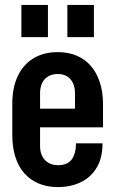

<svg xmlns="http://www.w3.org/2000/svg" viewBox="-20 -753 467 781"><path d="M215 8Q172 8 137.5 -6.5Q103 -21 79 -48Q55 -75 42.5 -114.5Q30 -154 30 -203V-330Q30 -397 52.5 -444Q75 -491 116.5 -516Q158 -541 215 -541Q258 -541 292 -526.5Q326 -512 349.5 -485Q373 -458 386 -418.5Q399 -379 399 -330V-235H129V-311H296L285 -302V-374Q285 -397 277 -414.5Q269 -432 253.5 -442Q238 -452 215 -452Q192 -452 175.5 -442Q159 -432 151 -414.5Q143 -397 143 -374V-158Q143 -136 151.5 -118.5Q160 -101 176.5 -91Q193 -81 216 -81Q255 -81 272 -105Q289 -129 289 -170H397Q397 -110 373 -70.5Q349 -31 308 -11.5Q267 8 215 8ZM67 -602V-733H175V-602ZM254 -602V-733H362V-602Z"/></svg>

Font: Hubot Sans Condensed SemiBold
Style: Regular
Weight: 600
Width: 3
Designer: Deni Anggara
Foundry: GitHub, Inc., Subsidiary of Microsoft Corporation
Version: Version 2.000